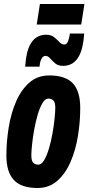

<svg xmlns="http://www.w3.org/2000/svg" viewBox="-20 -932 443 962"><path d="M168 10Q87 10 49.5 -30Q12 -70 12 -153Q12 -222 23.5 -293Q35 -364 60.5 -423Q86 -482 127 -518Q168 -554 227 -554Q308 -554 345 -514.5Q382 -475 382 -391Q382 -321 370.5 -250.5Q359 -180 333.5 -121Q308 -62 267 -26Q226 10 168 10ZM172 -107Q188 -107 201.5 -130Q215 -153 225.5 -188.5Q236 -224 243 -263.5Q250 -303 253.5 -338Q257 -373 257 -392Q257 -419 247.5 -428.5Q238 -438 222 -438Q206 -438 192.5 -415Q179 -392 168.5 -356Q158 -320 151 -280.5Q144 -241 140.5 -207Q137 -173 137 -154Q137 -126 146.5 -116.5Q156 -107 172 -107ZM106 -598Q108 -619 110 -637Q127 -758 212 -758Q236 -758 251.5 -745.5Q267 -733 278 -721Q289 -709 302 -709Q315 -709 321 -726Q327 -743 329 -756Q330 -760 330 -764H402Q401 -754 400 -744.5Q399 -735 398 -727Q381 -602 296 -602Q271 -602 256.5 -614.5Q242 -627 231 -639.5Q220 -652 208 -652Q195 -652 187.5 -636.5Q180 -621 179 -605Q179 -604 178.5 -601.5Q178 -599 178 -598ZM164 -809 180 -912H403L387 -809Z"/></svg>

Font: Georama Condensed
Style: Bold Italic
Weight: 700
Width: 3
Italic angle: -9°
Designer: Jean-Baptiste Levee
Foundry: Production Type
Version: Version 1.000